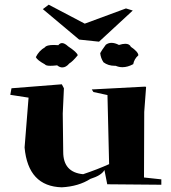

<svg xmlns="http://www.w3.org/2000/svg" viewBox="-20 -858 731 820"><path d="M244 -58Q100 -62 85 -228L102 -441L24 -453L29 -481L244 -498L253 -481L248 -373L250 -209Q250 -122 335 -114Q395 -134 446 -157L439 -452L379 -465L372 -476L599 -488L604 -487L596 -380L595 -100L669 -92V-69L438 -71L426 -132Q414 -109 366 -94Q316 -62 244 -58ZM246 -570Q235 -570 224 -579Q207 -577 195 -577Q176 -577 172 -583Q139 -601 133 -614Q147 -642 172 -656Q178 -666 211 -666L229 -665Q236 -674 245 -674Q256 -674 271 -660Q310 -634 312 -622Q290 -595 276 -587Q262 -570 246 -570ZM503 -571Q488 -571 474 -577H470Q442 -577 422 -592Q410 -610 408 -631Q412 -640 432 -667Q443 -675 456 -675Q471 -675 488 -666Q504 -671 515 -671Q533 -671 539 -658Q570 -637 571 -622Q553 -606 549 -584Q525 -571 503 -571ZM403 -680 318 -689 163 -819 188 -838 342 -757 518 -822 547 -813Z"/></svg>

Font: Xiangcui Kesong Xiangcui Kesong
Style: Regular
Weight: 400
Version: Version 1.501;March 28, 2024;FontCreator 14.0.0.2814 64-bit